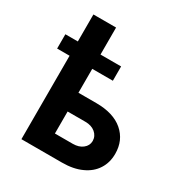

<svg xmlns="http://www.w3.org/2000/svg" viewBox="-183 -924 997 1056"><g transform="rotate(30 315.5 -396.0)"><path d="M25.4 -620.6H379.4V-529.8H25.4ZM198.7 -258.8V-377.9H361.8Q470.7 -377.9 531.2 -326.2Q591.8 -273.9 591.8 -188Q591.8 -131.8 564.5 -89.8Q537.6 -47.4 485.8 -23.9Q434.6 0 361.8 0H104.5V-792H248.5V-119.1H361.8Q400.4 -119.1 424.3 -138.2Q448.7 -157.2 449.2 -187Q448.7 -218.3 424.3 -238.8Q399.9 -258.8 361.8 -258.8Z"/></g></svg>

Font: My Font
Style: Bold
Weight: 500
Designer: Rasmus Andersson
Foundry: rsms
Version: Version 0.001